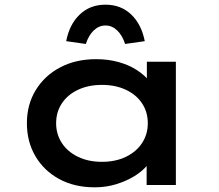

<svg xmlns="http://www.w3.org/2000/svg" viewBox="-20 -791 935 821"><path d="M385 10Q298 10 233 -25.5Q168 -61 131.5 -123Q95 -185 95 -264Q95 -344 133 -406Q171 -468 237.5 -503Q304 -538 391 -538Q443 -538 487.5 -525.5Q532 -513 565 -491.5Q598 -470 618 -445Q638 -420 640 -395H608V-527H732V0H607V-140L633 -135Q631 -110 610 -84.5Q589 -59 555 -38Q521 -17 477.5 -3.5Q434 10 385 10ZM416 -99Q474 -99 518.5 -120.5Q563 -142 587.5 -179.5Q612 -217 612 -264Q612 -312 587.5 -349Q563 -386 518.5 -407Q474 -428 416 -428Q358 -428 313.5 -407Q269 -386 244.5 -349Q220 -312 220 -264Q220 -217 244.5 -179.5Q269 -142 313.5 -120.5Q358 -99 416 -99ZM347 -603 263 -615Q277 -687 321 -729Q365 -771 431 -771Q497 -771 541 -729Q585 -687 599 -615L515 -603Q503 -640 481 -661Q459 -682 431 -682Q403 -682 381 -661Q359 -640 347 -603Z"/></svg>

Font: Lexend Peta Medium
Style: Regular
Weight: 500
Designer: Bonnie Shaver-Troup, Thomas Jockin
Foundry: Lexend
Version: Version 1.007